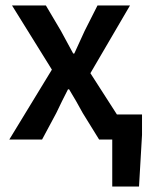

<svg xmlns="http://www.w3.org/2000/svg" viewBox="-20 -511 556 703"><path d="M391 172V0H343L283 -97Q271 -119 258.5 -141Q246 -163 233 -184H229Q218 -163 207.5 -141.5Q197 -120 186 -97L134 0H14L170 -256L24 -491H148L203 -398Q214 -378 225.5 -356.5Q237 -335 248 -315H252Q261 -335 271 -356.5Q281 -378 290 -398L337 -491H456L311 -243L408 -92H500V-17L489 172Z"/></svg>

Font: TT Toshiba Sans Medium
Style: Regular
Weight: 500
Designer: Paul D. Hunt
Foundry: Toshiba Corporation
Version: Version 2.020;PS 2.000;hotconv 1.0.86;makeotf.lib2.5.63406